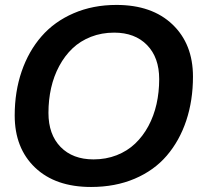

<svg xmlns="http://www.w3.org/2000/svg" viewBox="-20 -742 801 772"><path d="M346.2 9.8Q202.6 9.8 120.8 -68.4Q39.1 -146.5 39.1 -277.8Q39.1 -373.5 67.1 -455.1Q95.2 -536.6 147 -595.9Q198.7 -655.3 276.1 -688.7Q353.5 -722.2 448.2 -722.2Q591.3 -722.2 673.6 -643.6Q755.9 -564.9 755.9 -434.1Q755.9 -337.9 728.8 -256.8Q701.7 -175.8 650.6 -116.2Q599.6 -56.6 521.5 -23.4Q443.4 9.8 346.2 9.8ZM356 -101.1Q406.2 -101.1 449.2 -117.9Q492.2 -134.8 523.4 -164.6Q554.7 -194.3 576.7 -235.1Q598.6 -275.9 609.4 -323.7Q620.1 -371.6 620.1 -423.8Q620.1 -510.7 571.3 -560.8Q522.5 -610.8 439 -610.8Q388.7 -610.8 345.7 -594Q302.7 -577.1 271.5 -547.4Q240.2 -517.6 218.3 -476.8Q196.3 -436 185.5 -388.2Q174.8 -340.3 174.8 -288.1Q174.8 -201.2 223.6 -151.1Q272.5 -101.1 356 -101.1Z"/></svg>

Font: Creato Display
Style: Bold Italic
Weight: 700
Italic angle: -10°
Version: Version 1.000